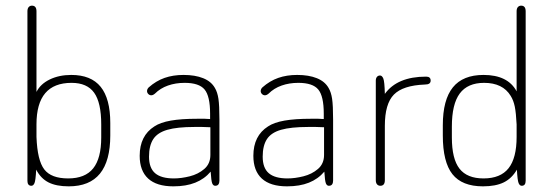

<svg xmlns="http://www.w3.org/2000/svg" viewBox="-20 -649 1956 679"><path d="M109 -324V-609Q109 -619 105 -624Q101 -629 93 -629Q86 -629 81.5 -624Q77 -619 77 -609V-9Q77 -1 80.5 3.5Q84 8 91 8Q98 8 102 -1.5Q106 -11 108 -49Q124 -18 151.5 -4Q179 10 223 10Q297 10 333.5 -35Q370 -80 370 -170V-214Q370 -300 336 -342Q302 -384 232 -384Q189 -384 156 -368Q123 -352 109 -324ZM109 -165V-209Q109 -283 140 -319.5Q171 -356 233 -356Q288 -356 313 -321Q338 -286 338 -209V-163Q338 -89 309.5 -53.5Q281 -18 221 -18Q161 -18 136.5 -50Q112 -82 109 -165Z M723 -228Q712 -229 704 -229Q696 -229 690 -229Q684 -229 677 -229Q621 -229 584 -222.5Q547 -216 526 -202Q474 -169 474 -98Q474 -45 504 -17.5Q534 10 593 10Q638 10 670.5 -3Q703 -16 725 -42Q727 -9 730.5 -0.5Q734 8 741 8Q749 8 752.5 3Q756 -2 756 -10V-226Q756 -276 752.5 -299.5Q749 -323 740 -338Q727 -361 698.5 -372.5Q670 -384 629 -384Q592 -384 562 -373.5Q532 -363 506 -340Q500 -334 500 -327Q500 -321 504.5 -316.5Q509 -312 515 -312Q521 -312 528 -318Q547 -337 574 -346.5Q601 -356 633 -356Q684 -356 703.5 -332.5Q723 -309 723 -247ZM724 -199V-101Q724 -70 702.5 -51.5Q681 -33 651 -25.5Q621 -18 595 -18Q550 -18 528.5 -36.5Q507 -55 507 -95Q507 -134 522 -157Q537 -180 572 -190Q607 -200 667 -200Q681 -200 695.5 -200Q710 -200 724 -199Z M1125 -228Q1114 -229 1106 -229Q1098 -229 1092 -229Q1086 -229 1079 -229Q1023 -229 986 -222.5Q949 -216 928 -202Q876 -169 876 -98Q876 -45 906 -17.5Q936 10 995 10Q1040 10 1072.5 -3Q1105 -16 1127 -42Q1129 -9 1132.5 -0.5Q1136 8 1143 8Q1151 8 1154.5 3Q1158 -2 1158 -10V-226Q1158 -276 1154.5 -299.5Q1151 -323 1142 -338Q1129 -361 1100.5 -372.5Q1072 -384 1031 -384Q994 -384 964 -373.5Q934 -363 908 -340Q902 -334 902 -327Q902 -321 906.5 -316.5Q911 -312 917 -312Q923 -312 930 -318Q949 -337 976 -346.5Q1003 -356 1035 -356Q1086 -356 1105.5 -332.5Q1125 -309 1125 -247ZM1126 -199V-101Q1126 -70 1104.5 -51.5Q1083 -33 1053 -25.5Q1023 -18 997 -18Q952 -18 930.5 -36.5Q909 -55 909 -95Q909 -134 924 -157Q939 -180 974 -190Q1009 -200 1069 -200Q1083 -200 1097.5 -200Q1112 -200 1126 -199Z M1341 -317Q1340 -361 1335.5 -371.5Q1331 -382 1324 -382Q1317 -382 1313 -377Q1309 -372 1309 -364V-12Q1309 -2 1313.5 3Q1318 8 1325 8Q1333 8 1337 3Q1341 -2 1341 -12V-204Q1341 -282 1373 -314.5Q1405 -347 1482 -350Q1493 -350 1498 -353.5Q1503 -357 1503 -364Q1503 -371 1499 -374.5Q1495 -378 1487 -378Q1385 -378 1341 -317Z M1807 -326Q1776 -384 1690 -384Q1617 -384 1581.5 -340Q1546 -296 1546 -206V-170Q1546 -76 1580 -33Q1614 10 1688 10Q1733 10 1761.5 -4Q1790 -18 1808 -49Q1810 -11 1814 -1.5Q1818 8 1825 8Q1832 8 1835.5 3.5Q1839 -1 1839 -10V-609Q1839 -619 1835 -624Q1831 -629 1823 -629Q1816 -629 1811.5 -624Q1807 -619 1807 -609ZM1807 -209V-165Q1807 -90 1778.5 -54Q1750 -18 1690 -18Q1632 -18 1605 -52.5Q1578 -87 1578 -163V-201Q1578 -281 1606 -318.5Q1634 -356 1692 -356Q1758 -356 1786 -310Q1796 -294 1800.5 -272Q1805 -250 1807 -209Z"/></svg>

Font: Beiruti ExtraLight
Style: Regular
Weight: 250
Designer: Arlette Boutros
Foundry: Boutros
Version: Version 1.41